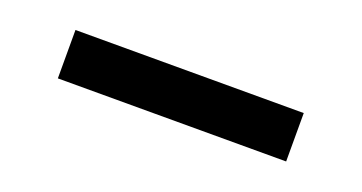

<svg xmlns="http://www.w3.org/2000/svg" viewBox="-23 -125 647 343"><g transform="rotate(20 300.0 46.0)"><path d="M83 92V0H517V92Z"/></g></svg>

Font: Iosevka Custom SmBdEx
Style: Regular
Weight: 600
Width: 7
Monospace: yes
Designer: Belleve Invis
Foundry: Belleve Invis
Version: Version 11.2.4; ttfautohint (v1.8.4)